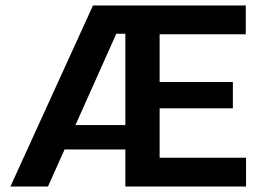

<svg xmlns="http://www.w3.org/2000/svg" viewBox="-20 -680 953 700"><path d="M18 0 319 -660H522L438 -557H404L155 0ZM147 -135V-224H483V-135ZM519 0V-105H877V0ZM437 0V-660H562V0ZM519 -285V-381H829V-285ZM519 -555V-660H876V-555Z"/></svg>

Font: Bricolage Grotesque 36pt SemiBold
Style: Regular
Weight: 600
Designer: Mathieu Triay
Foundry: Atelier Triay
Version: Version 1.001;gftools[0.9.33.dev8+g029e19f]